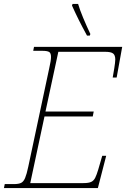

<svg xmlns="http://www.w3.org/2000/svg" viewBox="-30 -951 638 971"><path d="M410 -771Q386 -815 369 -849Q352 -883 334 -923L337 -931H365Q373 -903 390.5 -861Q408 -819 427 -779L424 -771ZM-10 0 -6 -20H40Q64 -20 76.5 -26Q89 -32 97 -51Q105 -70 113 -108L219 -606Q228 -645 228 -663Q228 -683 218 -688.5Q208 -694 184 -694H138L142 -714H588L560 -559H540L548 -606Q550 -620 551.5 -631Q553 -642 553 -650Q553 -672 542 -680.5Q531 -689 502 -689H265L200 -387H444L439 -362H195L123 -25H392Q418 -25 431 -31Q444 -37 451.5 -52Q459 -67 467 -94L487 -163H507L465 0Z"/></svg>

Font: Noto Serif Thin
Style: Italic
Weight: 100
Italic angle: -12°
Designer: Monotype Design Team
Foundry: Monotype Imaging Inc.
Version: Version 2.014; ttfautohint (v1.8.4.7-5d5b)